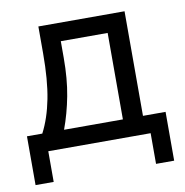

<svg xmlns="http://www.w3.org/2000/svg" viewBox="-67 -504 653 678"><g transform="rotate(-10 259.5 -165.0)"><path d="M7 -65H62Q88 -115 101 -181.5Q114 -248 114 -343V-440H423V-65H504V110H439V0H72V110H7ZM183 -315Q183 -240 171.5 -179.5Q160 -119 140 -65H351V-375H183Z"/></g></svg>

Font: Tilda Sans
Style: Regular
Weight: 400
Designer: ParaType Ltd
Foundry: ParaType Ltd
Version: Version 1.009